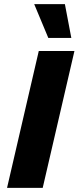

<svg xmlns="http://www.w3.org/2000/svg" viewBox="-20 -906 379 926"><path d="M339 -660 186 0H14L167 -660ZM293 -886 324 -723H213L145 -886Z"/></svg>

Font: Work Sans
Style: Bold Italic
Weight: 700
Italic angle: -13°
Designer: Wei Huang
Foundry: Wei Huang
Version: Version 2.010; ttfautohint (v1.8.3)